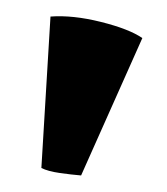

<svg xmlns="http://www.w3.org/2000/svg" viewBox="-20 -127 202 232"><path d="M78 85Q66 84 52 82Q38 80 30 76L41 -107Q68 -109 102 -100.5Q136 -92 152 -81Z"/></svg>

Font: Arima Thin
Style: Bold
Weight: 700
Version: Version 1.100